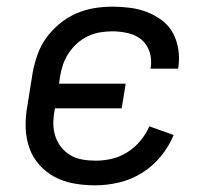

<svg xmlns="http://www.w3.org/2000/svg" viewBox="-20 -548 640 576"><path d="M266 8Q233 8 202 2.5Q171 -3 144.5 -17Q118 -31 98 -53.5Q78 -76 68 -104.5Q58 -133 57 -165Q56 -197 62 -230L78 -330Q83 -357 92.5 -384Q102 -411 119 -434.5Q136 -458 159 -477Q182 -496 208.5 -507.5Q235 -519 262.5 -523.5Q290 -528 317 -528Q344 -528 371 -524.5Q398 -521 422 -511.5Q446 -502 466.5 -486.5Q487 -471 499 -448.5Q511 -426 515 -399.5Q519 -373 515 -346L514 -342H431L432 -344Q436 -369 429 -391.5Q422 -414 405 -428.5Q388 -443 364.5 -448.5Q341 -454 317 -454Q299 -454 280.5 -451Q262 -448 244 -439.5Q226 -431 211.5 -418Q197 -405 186 -388.5Q175 -372 169 -354Q163 -336 160 -318L157 -297H357L345 -223H145L144 -218Q140 -198 140 -178Q140 -158 146 -139.5Q152 -121 163.5 -106.5Q175 -92 191 -82.5Q207 -73 226.5 -69.5Q246 -66 267 -66Q291 -66 315 -71.5Q339 -77 361.5 -91Q384 -105 401 -125.5Q418 -146 428 -169L501 -143Q487 -109 462.5 -79Q438 -49 405.5 -29Q373 -9 337 -0.5Q301 8 266 8Z"/></svg>

Font: Iosevka Aile
Style: Italic
Weight: 400
Italic angle: -9°
Designer: Belleve Invis
Foundry: Belleve Invis
Version: Version 28.0.1; ttfautohint (v1.8.4)